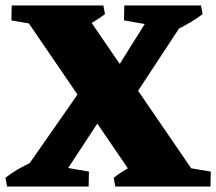

<svg xmlns="http://www.w3.org/2000/svg" viewBox="-26 -686 795 706"><path d="M490 0 35 -666H267L723 0ZM0 0 -6 -32Q15 -49 40 -63.5Q65 -78 93 -91L98 0ZM160 0 163 -79 301 -55 300 0ZM23 0 302 -400 408 -348 180 0ZM398 0 392 -32Q413 -49 438 -63.5Q463 -78 491 -91L496 0ZM154 -587 16 -611 17 -666H157ZM608 0 607 -79 749 -55 748 0ZM261 -575 256 -666H354L360 -634Q339 -618 314.5 -603.5Q290 -589 261 -575ZM477 -345 368 -377 549 -666H688ZM568 -587 430 -611 431 -666H571ZM620 -575 615 -666H713L719 -634Q698 -618 673.5 -603.5Q649 -589 620 -575Z"/></svg>

Font: Eczar ExtraBold
Style: Regular
Weight: 800
Designer: Vaibhav Singh
Foundry: Rosetta Type Foundry
Version: Version 2.000